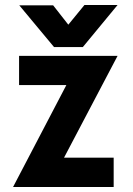

<svg xmlns="http://www.w3.org/2000/svg" viewBox="-20 -747 531 767"><path d="M449.7 -727.1H317.4L252.9 -648.4L192.4 -725.6H57.1L195.8 -559.1H311ZM235.8 -117.2 449.7 -523.9H56.2V-407.2H245.1L32.2 0H434.1V-117.2Z"/></svg>

Font: Tuffy
Style: Bold
Weight: 700
Designer: Thatcher Ulrich, Karoly Barta, Michael Everson
Version: Version 001.270